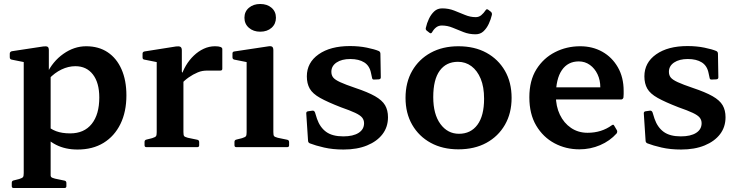

<svg xmlns="http://www.w3.org/2000/svg" viewBox="-20 -738 3703 963"><path d="M99 205V-313H234V205ZM48 205Q39 205 39 195V179Q39 169 48 167L76 160Q92 155 95.5 150Q99 145 99 130V25H233V129Q233 145 236.5 149.5Q240 154 256 158L304 168Q313 170 313 180V196Q313 205 303 205ZM212 -112Q232 -91 261.5 -80Q291 -69 332 -69Q402 -69 440 -116.5Q478 -164 478 -249Q478 -323 446 -364.5Q414 -406 358 -406Q323 -406 288.5 -389.5Q254 -373 225 -342L214 -366Q244 -430 298 -468Q352 -506 412 -506Q475 -506 520 -476Q565 -446 589.5 -390.5Q614 -335 614 -260Q614 -177 584 -116Q554 -55 499.5 -21.5Q445 12 369 12Q308 12 261.5 -11.5Q215 -35 178 -83ZM99 -313V-462L118 -423L38 -439Q29 -441 29 -451V-469Q29 -478 39 -481L197 -505Q212 -507 218.5 -503.5Q225 -500 225 -486V-379L234 -363V-313Z M766 0V-313H900V0ZM1095 -393Q1095 -384 1085 -384H1021Q1007 -384 995.5 -382Q984 -380 972 -375Q948 -365 926 -349.5Q904 -334 888 -315L887 -350Q896 -381 912.5 -409Q929 -437 952 -459Q975 -481 1002 -493.5Q1029 -506 1058 -506Q1095 -506 1095 -492ZM714 0Q705 0 705 -10V-26Q705 -36 715 -38L743 -45Q759 -50 762.5 -55Q766 -60 766 -75V-180H900V-76Q900 -60 903.5 -55.5Q907 -51 922 -47L970 -37Q979 -35 979 -25V-9Q979 0 969 0ZM766 -313V-462L784 -423L704 -439Q695 -440 695 -450V-469Q695 -478 705 -480L863 -505Q878 -507 885 -503Q892 -499 892 -485V-379L900 -362V-313Z M1217 0V-314H1351V0ZM1165 0Q1156 0 1156 -10V-26Q1156 -36 1166 -38L1194 -45Q1210 -50 1213.5 -55Q1217 -60 1217 -75V-180H1351V-76Q1351 -60 1354.5 -55.5Q1358 -51 1373 -47L1421 -37Q1430 -35 1430 -25V-9Q1430 0 1420 0ZM1217 -314V-463L1235 -423L1155 -439Q1146 -441 1146 -451V-470Q1146 -479 1156 -480L1322 -505Q1338 -508 1344.5 -504Q1351 -500 1351 -486V-314ZM1285 -579Q1251 -579 1228.5 -598.5Q1206 -618 1206 -649Q1206 -680 1228.5 -699Q1251 -718 1285 -718Q1320 -718 1342 -699Q1364 -680 1364 -649Q1364 -618 1342 -598.5Q1320 -579 1285 -579Z M1762 -297Q1825 -276 1861 -255.5Q1897 -235 1911.5 -210Q1926 -185 1926 -150Q1926 -101 1898.5 -65Q1871 -29 1821 -8.5Q1771 12 1703 12Q1649 12 1605.5 2Q1562 -8 1534 -19Q1525 -23 1525 -33L1516 -170Q1516 -179 1526 -180L1547 -183Q1556 -184 1560 -174L1570 -142Q1585 -99 1616 -76.5Q1647 -54 1702 -54Q1751 -54 1778.5 -71.5Q1806 -89 1806 -120Q1806 -136 1796.5 -148Q1787 -160 1761.5 -172Q1736 -184 1690 -200Q1623 -226 1585.5 -247Q1548 -268 1533.5 -293.5Q1519 -319 1519 -355Q1519 -424 1578 -465.5Q1637 -507 1735 -507Q1781 -507 1820 -499Q1859 -491 1880 -482Q1888 -478 1888 -468L1890 -350Q1890 -341 1880 -340L1857 -339Q1847 -338 1846 -348L1841 -371Q1834 -408 1807 -425Q1780 -442 1737 -442Q1694 -442 1668 -424.5Q1642 -407 1642 -378Q1642 -361 1651 -349.5Q1660 -338 1686 -326Q1712 -314 1762 -297Z M2279 11Q2200 11 2140.5 -21.5Q2081 -54 2047.5 -112Q2014 -170 2014 -247Q2014 -325 2047.5 -383Q2081 -441 2140.5 -473.5Q2200 -506 2279 -506Q2360 -506 2419.5 -473.5Q2479 -441 2512.5 -383Q2546 -325 2546 -247Q2546 -170 2512.5 -112Q2479 -54 2419.5 -21.5Q2360 11 2279 11ZM2282 -67Q2341 -67 2374.5 -112Q2408 -157 2408 -243Q2408 -302 2391 -343Q2374 -384 2344.5 -406Q2315 -428 2277 -428Q2218 -428 2185.5 -383.5Q2153 -339 2153 -251Q2153 -165 2189 -116Q2225 -67 2282 -67ZM2122 -583Q2113 -589 2116 -599Q2121 -622 2131.5 -644Q2142 -666 2158 -681Q2174 -696 2198 -696Q2230 -696 2258 -685Q2286 -674 2312.5 -663Q2339 -652 2366 -652Q2382 -652 2394 -662Q2406 -672 2416 -687Q2421 -695 2429 -689L2442 -679Q2449 -673 2447 -663Q2442 -641 2431.5 -618.5Q2421 -596 2405 -581Q2389 -566 2365 -566Q2333 -566 2305 -577Q2277 -588 2250.5 -599Q2224 -610 2196 -610Q2180 -610 2168 -601Q2156 -592 2147 -576Q2142 -568 2135 -573Z M2886 11Q2818 11 2761 -19.5Q2704 -50 2669.5 -108Q2635 -166 2635 -250Q2635 -334 2670.5 -390.5Q2706 -447 2764 -476.5Q2822 -506 2890 -506Q2952 -506 3001 -478.5Q3050 -451 3079 -400.5Q3108 -350 3108 -282Q3108 -275 3108 -266.5Q3108 -258 3107 -249Q3104 -239 3095 -239H2755V-300H3016L2991 -282Q2991 -287 2991 -291Q2991 -295 2991 -299Q2991 -336 2977 -365.5Q2963 -395 2938.5 -412.5Q2914 -430 2883 -430Q2828 -430 2798 -386Q2768 -342 2768 -258Q2768 -205 2788 -163Q2808 -121 2844 -96.5Q2880 -72 2927 -72Q2997 -72 3049 -110Q3057 -116 3061 -107L3074 -85Q3078 -78 3073 -69Q3039 -31 2990 -10Q2941 11 2886 11Z M3455 -297Q3518 -276 3554 -255.5Q3590 -235 3604.5 -210Q3619 -185 3619 -150Q3619 -101 3591.5 -65Q3564 -29 3514 -8.5Q3464 12 3396 12Q3342 12 3298.5 2Q3255 -8 3227 -19Q3218 -23 3218 -33L3209 -170Q3209 -179 3219 -180L3240 -183Q3249 -184 3253 -174L3263 -142Q3278 -99 3309 -76.5Q3340 -54 3395 -54Q3444 -54 3471.5 -71.5Q3499 -89 3499 -120Q3499 -136 3489.5 -148Q3480 -160 3454.5 -172Q3429 -184 3383 -200Q3316 -226 3278.5 -247Q3241 -268 3226.5 -293.5Q3212 -319 3212 -355Q3212 -424 3271 -465.5Q3330 -507 3428 -507Q3474 -507 3513 -499Q3552 -491 3573 -482Q3581 -478 3581 -468L3583 -350Q3583 -341 3573 -340L3550 -339Q3540 -338 3539 -348L3534 -371Q3527 -408 3500 -425Q3473 -442 3430 -442Q3387 -442 3361 -424.5Q3335 -407 3335 -378Q3335 -361 3344 -349.5Q3353 -338 3379 -326Q3405 -314 3455 -297Z"/></svg>

Font: Hahmlet SemiBold
Style: Regular
Weight: 600
Version: Version 1.002